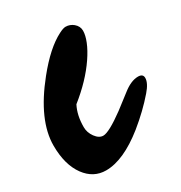

<svg xmlns="http://www.w3.org/2000/svg" viewBox="-191 -905 982 1044"><g transform="rotate(-30 300.0 -382.5)"><path d="M577.1 -344.7Q608.4 -344.7 608.4 -318.8Q608.4 -287.1 570.3 -243.2Q507.3 -169.9 421.9 -100.6Q282.7 10.7 173.3 10.7Q94.7 10.7 44.4 -57.6Q-7.8 -128.9 -7.8 -249Q-7.8 -406.7 146 -597.7Q243.7 -719.2 330.1 -762.7Q356.9 -776.4 371.3 -776.4Q385.7 -776.4 397.7 -771.7Q409.7 -767.1 419.9 -758.8Q443.8 -738.8 443.8 -710.4Q443.8 -682.1 428.2 -643.3Q412.6 -604.5 382.8 -560.5Q319.8 -467.3 212.4 -381.8Q184.6 -328.6 184.6 -253.9Q184.6 -220.2 206.1 -190.4Q228 -160.6 254.4 -160.6Q290.5 -160.6 392.6 -235.4L479.5 -302.2Q532.7 -344.7 577.1 -344.7Z"/></g></svg>

Font: Sarina
Style: Regular
Weight: 400
Designer: James Grieshaber
Foundry: James Grieshaber
Version: Version 1.001